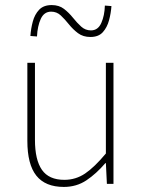

<svg xmlns="http://www.w3.org/2000/svg" viewBox="-20 -726 564 758"><path d="M232 12Q159 12 123.5 -32.5Q88 -77 88 -170V-478H118V-174Q118 -95 145.5 -55.5Q173 -16 234 -16Q279 -16 316 -41Q353 -66 398 -120V-478H428V0H402L398 -82H396Q360 -40 321 -14Q282 12 232 12ZM337 -580Q308 -580 288 -595Q268 -610 252 -630Q236 -650 220 -665Q204 -680 182 -680Q154 -680 141 -651.5Q128 -623 126 -582L100 -584Q102 -613 109.5 -641Q117 -669 134.5 -687.5Q152 -706 184 -706Q213 -706 232.5 -691Q252 -676 268 -656Q284 -636 300.5 -621Q317 -606 339 -606Q367 -606 380 -635.5Q393 -665 394 -704L420 -702Q418 -674 410.5 -646Q403 -618 386 -599Q369 -580 337 -580Z"/></svg>

Font: SourceSans3VF
Style: Regular
Weight: 200
Designer: Paul D. Hunt
Foundry: Adobe
Version: Version 3.052;hotconv 1.1.0;makeotfexe 2.6.0